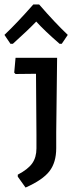

<svg xmlns="http://www.w3.org/2000/svg" viewBox="-43 -761 363 864"><path d="M133 -741Q205 -658 262 -604L235 -564H225Q156 -624 120 -664Q85 -627 15 -564H4L-23 -604Q34 -658 107 -741ZM214 -501 210 -165V-94Q210 -30 179.5 9.5Q149 49 72 83L37 34V25Q83 1 102 -26Q121 -53 121 -93V-155L119 -429L27 -428L21 -434L27 -501Z"/></svg>

Font: Alegreya Sans SC Medium
Style: Regular
Weight: 500
Designer: Juan Pablo del Peral
Foundry: Huerta Tipografica
Version: Version 2.001;PS 002.001;hotconv 1.0.88;makeotf.lib2.5.64775